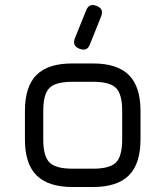

<svg xmlns="http://www.w3.org/2000/svg" viewBox="-20 -750 664 770"><path d="M298.5 -554.5Q268.5 -566.5 280.5 -597L325.5 -708.5Q337.5 -739 368 -726Q397.5 -715 385.5 -684L340.5 -572Q330 -542.5 298.5 -554.5ZM271 0Q173.5 0 126.8 -46.5Q80 -93 80 -190V-305Q80 -403.5 126.8 -449.8Q173.5 -496 271 -495.5H353Q450.5 -495.5 497 -449Q543.5 -402.5 543.5 -305V-191Q543.5 -93.5 497 -46.8Q450.5 0 353 0ZM153.5 -190Q153.5 -123.5 178.5 -98.5Q203.5 -73.5 271 -73.5H353Q420.5 -73.5 445.2 -98.5Q470 -123.5 470 -191V-305Q470 -372.5 445.2 -397.2Q420.5 -422 353 -422H271Q226 -422 200.5 -411.5Q175 -401 164.2 -375.5Q153.5 -350 153.5 -305Z"/></svg>

Font: Jura Light SemiBold
Style: Regular
Weight: 600
Version: Version 5.106